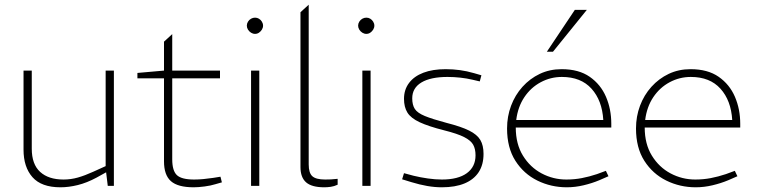

<svg xmlns="http://www.w3.org/2000/svg" viewBox="-20 -790 3216 816"><path d="M237 6Q156 6 118 -37Q80 -80 80 -154V-490H115V-158Q115 -92 150.5 -59.5Q186 -27 250 -27Q281 -27 311 -35.5Q341 -44 376 -60L429 -84V-490H464V0H438L430 -66L437 -61L390 -35Q349 -13 310.5 -3.5Q272 6 237 6Z M803 6Q736 6 706.5 -20Q677 -46 677 -104V-457H564V-480L677 -490V-613L712 -645V-490H915V-457H712V-113Q712 -64 732 -45.5Q752 -27 805 -27Q825 -27 845 -29Q865 -31 886 -34L917 -39L923 -15L895 -7Q876 -1 849.5 2.5Q823 6 803 6Z M1047 0V-490H1082V0ZM1064 -646Q1055 -646 1047 -651Q1039 -656 1034 -664Q1029 -672 1029 -681Q1029 -690 1034 -698Q1039 -706 1047 -710.5Q1055 -715 1064 -715Q1073 -715 1080.5 -710.5Q1088 -706 1093 -698Q1098 -690 1098 -681Q1098 -672 1093 -664Q1088 -656 1080.5 -651Q1073 -646 1064 -646Z M1358 6Q1305 6 1281 -15Q1257 -36 1257 -80V-738L1292 -770V-91Q1292 -55 1307.5 -41Q1323 -27 1362 -27Q1373 -27 1386 -27.5Q1399 -28 1415 -30V-5Q1400 2 1385.5 4Q1371 6 1358 6Z M1520 0V-490H1555V0ZM1537 -646Q1528 -646 1520 -651Q1512 -656 1507 -664Q1502 -672 1502 -681Q1502 -690 1507 -698Q1512 -706 1520 -710.5Q1528 -715 1537 -715Q1546 -715 1553.5 -710.5Q1561 -706 1566 -698Q1571 -690 1571 -681Q1571 -672 1566 -664Q1561 -656 1553.5 -651Q1546 -646 1537 -646Z M1858 6Q1828 6 1796 0.5Q1764 -5 1728 -16L1689 -28L1697 -54L1738 -43Q1767 -36 1798.5 -31.5Q1830 -27 1858 -27Q1927 -27 1964 -54Q2001 -81 2001 -130Q2001 -157 1991 -175Q1981 -193 1952.5 -207.5Q1924 -222 1868 -236Q1801 -253 1763.5 -270.5Q1726 -288 1711.5 -311.5Q1697 -335 1697 -370Q1697 -409 1718.5 -437.5Q1740 -466 1779.5 -481Q1819 -496 1874 -496Q1905 -496 1934.5 -492Q1964 -488 1995 -479L2026 -470L2019 -444L1989 -451Q1964 -457 1936.5 -460Q1909 -463 1882 -463Q1810 -463 1771 -439.5Q1732 -416 1732 -372Q1732 -344 1743 -327Q1754 -310 1785.5 -297Q1817 -284 1877 -268Q1940 -252 1974 -235Q2008 -218 2021.5 -195Q2035 -172 2035 -136Q2035 -90 2014.5 -58.5Q1994 -27 1954.5 -10.5Q1915 6 1858 6Z M2389 6Q2322 6 2264 -22.5Q2206 -51 2170.5 -106.5Q2135 -162 2135 -244Q2135 -295 2152 -340.5Q2169 -386 2200.5 -421Q2232 -456 2274 -476Q2316 -496 2367 -496Q2440 -496 2486.5 -463.5Q2533 -431 2555.5 -378.5Q2578 -326 2578 -264V-248H2172Q2172 -178 2202.5 -128.5Q2233 -79 2282 -53Q2331 -27 2387 -27Q2421 -27 2452.5 -33Q2484 -39 2517 -50L2555 -64L2566 -41L2527 -24Q2496 -11 2460 -2.5Q2424 6 2389 6ZM2174 -280H2544Q2539 -363 2494 -413Q2449 -463 2368 -463Q2320 -463 2278 -440.5Q2236 -418 2208.5 -377Q2181 -336 2174 -280ZM2304 -570 2423 -748H2474L2330 -570Z M2937 6Q2870 6 2812 -22.5Q2754 -51 2718.5 -106.5Q2683 -162 2683 -244Q2683 -295 2700 -340.5Q2717 -386 2748.5 -421Q2780 -456 2822 -476Q2864 -496 2915 -496Q2988 -496 3034.5 -463.5Q3081 -431 3103.5 -378.5Q3126 -326 3126 -264V-248H2720Q2720 -178 2750.5 -128.5Q2781 -79 2830 -53Q2879 -27 2935 -27Q2969 -27 3000.5 -33Q3032 -39 3065 -50L3103 -64L3114 -41L3075 -24Q3044 -11 3008 -2.5Q2972 6 2937 6ZM2722 -280H3092Q3087 -363 3042 -413Q2997 -463 2916 -463Q2868 -463 2826 -440.5Q2784 -418 2756.5 -377Q2729 -336 2722 -280Z"/></svg>

Font: REM Medium Thin
Style: Regular
Weight: 250
Version: Version 1.005;gftools[0.9.28]